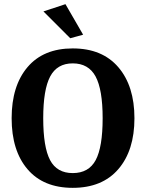

<svg xmlns="http://www.w3.org/2000/svg" viewBox="-20 -893 703 924"><path d="M189 -838 295 -873 380 -726 318 -709ZM474 -324Q474 -462 440 -525Q406 -588 330 -588Q255 -588 221.5 -525Q188 -462 188 -324Q188 -185 221 -122.5Q254 -60 330 -60Q407 -60 440.5 -122.5Q474 -185 474 -324ZM330 11Q189 11 112.5 -78.5Q36 -168 36 -324Q36 -480 112.5 -570Q189 -660 330 -660Q472 -660 549.5 -569.5Q627 -479 627 -324Q627 -169 549.5 -79Q472 11 330 11Z"/></svg>

Font: ArsenalBold
Style: Bold
Weight: 700
Designer: Andrij Shevchenko
Foundry: Stairsfor.com
Version: Version 1.000